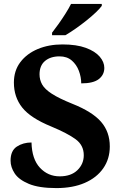

<svg xmlns="http://www.w3.org/2000/svg" viewBox="-20 -951 619 981"><path d="M268 10Q179 10 127.5 -11.5Q76 -33 55 -65Q34 -97 34 -130Q34 -181 66 -202Q98 -223 141 -223Q143 -138 184 -94Q225 -50 285 -50Q343 -50 375.5 -81.5Q408 -113 408 -158Q408 -209 366.5 -239.5Q325 -270 241 -305Q136 -348 93.5 -401.5Q51 -455 51 -529Q51 -590 84 -633.5Q117 -677 173 -700.5Q229 -724 299 -724Q371 -724 418.5 -706.5Q466 -689 489.5 -661.5Q513 -634 513 -604Q513 -569 485 -547Q457 -525 395 -525Q395 -557 383 -589Q371 -621 346.5 -642Q322 -663 284 -663Q238 -663 210 -639.5Q182 -616 182 -571Q182 -543 195.5 -519Q209 -495 245.5 -471.5Q282 -448 349 -421Q452 -380 496.5 -328.5Q541 -277 541 -203Q541 -139 507.5 -91Q474 -43 413 -16.5Q352 10 268 10ZM246 -784Q261 -803 279.5 -829Q298 -855 315 -882Q332 -909 343 -931H500V-921Q491 -908 470 -888Q449 -868 421.5 -846Q394 -824 366 -804.5Q338 -785 314 -771H246Z"/></svg>

Font: Noto Serif Gurmukhi
Style: Bold
Weight: 700
Designer: Vaibhav Singh and the Monotype Design Team
Foundry: Monotype Imaging Inc.
Version: Version 2.004; ttfautohint (v1.8.4.7-5d5b)